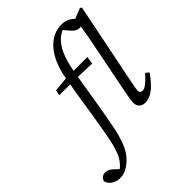

<svg xmlns="http://www.w3.org/2000/svg" viewBox="-426 -889 1277 1277"><g transform="rotate(-45 212.5 -250.5)"><path d="M411.8 13.1C482.3 13.1 532.6 -50 575.5 -109.2L552.3 -128.3C512.5 -82.4 478.8 -55.6 457.9 -55.6C445 -55.6 433.1 -63.5 433.1 -79.5C433.1 -89.5 436.1 -110.3 442.1 -137.1L562.1 -732.3L551 -740.4L476.2 -710C464.2 -615.4 451 -545.6 437 -476.6L364.6 -111.7C358.4 -77 355.3 -58.6 355.3 -45.2C355.3 -6.1 380.4 13.1 411.8 13.1ZM386.1 -749.6C277.6 -749.6 187.4 -656.4 155.5 -483.2C126.8 -325.7 108.8 -186.8 82 -35.3C63.2 68.8 46.3 124.8 20.5 162.1C-1.2 193.2 -23.1 209.3 -43.9 219.6L-8.3 216.6L-32.5 193C-54.5 170.7 -75.6 151.6 -104.8 151.6C-127.1 151.6 -147.1 166.9 -151.1 188.2C-141.8 225.8 -103.4 249.7 -58 249.7C-25.7 249.7 7 238.3 48 201.2C103.7 151.2 129.8 72.4 150.7 -35.3C179.7 -181.2 201.6 -341.2 227.6 -484.6C263.2 -682.1 348.8 -721.2 414.5 -730.7L353.8 -733.3L380.9 -699.9C411.6 -662 428.8 -647 457.9 -647C474.2 -647 488.4 -656.4 495.3 -678.6C487.2 -714.7 442.3 -749.6 386.1 -749.6ZM43.4 -427H174L347.1 -421L355.2 -474.2H183V-477.3L51.5 -465.2L43.4 -427Z"/></g></svg>

Font: Source Serif Variable
Style: Italic
Weight: 389
Italic angle: -12°
Designer: Frank Grießhammer
Foundry: Adobe Systems Incorporated
Version: Version 3.001;hotconv 1.0.111;makeotfexe 2.5.65597